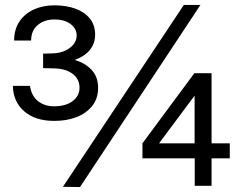

<svg xmlns="http://www.w3.org/2000/svg" viewBox="-20 -751 970 775"><path d="M37 -587.5Q37 -632 58.2 -663.8Q79.5 -695.5 116.2 -712.5Q153 -729.5 199 -729.5Q247.5 -729.5 284.5 -716Q321.5 -702.5 342.8 -676Q364 -649.5 364 -610.5Q364 -577 343.8 -550.8Q323.5 -524.5 281.5 -509Q322.5 -497.5 349.2 -469.5Q376 -441.5 376 -396Q376 -353.5 352.2 -323.5Q328.5 -293.5 288 -278Q247.5 -262.5 196.5 -263Q121.5 -263.5 77.2 -302.2Q33 -341 32 -404.5H101Q107 -363.5 133.5 -342.8Q160 -322 198 -322Q245.5 -322 273.2 -343Q301 -364 301 -397Q301 -432 272.8 -453.2Q244.5 -474.5 196 -475L154 -476V-534.5L193.5 -535.5Q221 -536.5 242.5 -546.2Q264 -556 276.8 -572Q289.5 -588 289.5 -608Q289.5 -635 265.2 -653.8Q241 -672.5 198.5 -672.5Q175 -672.5 154 -663.5Q133 -654.5 119.5 -636Q106 -617.5 105.5 -587.5ZM789 -731 303 4 234 3 722 -731ZM764.5 -455.5H834V-172.5H907.5V-112H834V-1H766V-112H555V-172.5ZM622 -172.5H765.5V-365Z"/></svg>

Font: Public Sans Medium
Style: Regular
Weight: 500
Designer: The Public Sans Project Authors: Dan O. Williams and USWDS (Libre Franklin designed by Pablo Impallari and Rodrigo Fuenz
Version: Version 1.007